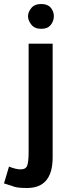

<svg xmlns="http://www.w3.org/2000/svg" viewBox="-42 -718 352 959"><path d="M3 114Q37 128 61 128Q87 128 94 109Q101 90 101 39V-500H221V68Q221 221 93 221Q49 221 30.5 215Q12 209 -22 198ZM98 -637Q98 -658 114.5 -678Q131 -698 164 -698Q196 -698 211.5 -679.5Q227 -661 227 -637Q227 -613 211.5 -593.5Q196 -574 164 -574Q131 -574 114.5 -595Q98 -616 98 -637Z"/></svg>

Font: Moderustic Med
Style: Regular
Weight: 500
Designer: Tural Alisoy
Foundry: TAFT Foundry
Version: Version 2.110